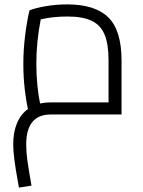

<svg xmlns="http://www.w3.org/2000/svg" viewBox="-20 -520 650 872"><path d="M532 -245V0H210Q99 0 99 137Q99 171 104.5 210Q110 249 123 323L66 332L61 304Q40 189 40 137Q40 81 57 40Q74 -1 107 -25Q99 -58 92.5 -113.5Q86 -169 86 -230Q86 -296 94.5 -362Q103 -428 114 -473Q138 -483 185.5 -491.5Q233 -500 286 -500Q412 -500 472 -441Q532 -382 532 -245ZM473 -55V-245Q473 -320 455 -363Q437 -406 396.5 -425.5Q356 -445 286 -445Q219 -445 165 -432Q145 -330 145 -230Q145 -179 150 -130.5Q155 -82 162 -50Q185 -55 210 -55Z"/></svg>

Font: Cairo Light
Style: Regular
Weight: 300
Designer: Mohamed Gaber, Accademia di Belle Arti di Urbino and others
Foundry: Kief Type Foundry, Accademia di Belle Arti di Urbino and others
Version: Version 3.011